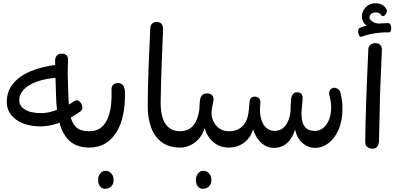

<svg xmlns="http://www.w3.org/2000/svg" viewBox="-20 -913 2455 1188"><path d="M229 -131Q171 -131 124 -149Q77 -167 49.5 -201.5Q22 -236 22 -283Q22 -348 61 -395.5Q100 -443 170.5 -472.5Q241 -502 337 -513L333 -432Q261 -427 208.5 -408Q156 -389 127.5 -359.5Q99 -330 99 -291Q99 -258 134 -235.5Q169 -213 237 -213Q260 -213 286 -219Q312 -225 339 -235.5Q366 -246 392 -259Q418 -272 440 -287Q452 -296 463.5 -290.5Q475 -285 482.5 -272.5Q490 -260 489.5 -246Q489 -232 478 -224Q438 -195 395.5 -174Q353 -153 311 -142Q269 -131 229 -131ZM532 0Q485 0 448 -16.5Q411 -33 385 -70Q359 -107 344 -168Q329 -229 327 -317L323 -443Q323 -448 322.5 -461Q322 -474 322 -489Q322 -504 321.5 -517Q321 -530 321 -536Q321 -559 332.5 -570Q344 -581 360 -581Q379 -581 390 -572.5Q401 -564 401 -544Q401 -537 400.5 -523Q400 -509 399.5 -493.5Q399 -478 399 -465Q399 -452 399 -447L403 -319Q405 -254 412.5 -211.5Q420 -169 435.5 -145Q451 -121 474.5 -111Q498 -101 532 -101L550 -87V-9Z M532 0V-101Q579 -101 607.5 -125.5Q636 -150 650 -189Q664 -228 668 -272Q672 -316 670 -356Q669 -376 679.5 -387.5Q690 -399 709 -399Q731 -399 741.5 -385Q752 -371 753 -343Q755 -267 742 -204Q729 -141 701 -95.5Q673 -50 631 -25Q589 0 532 0ZM532 0 514 -11V-89L532 -101ZM629 255Q615 255 605.5 247Q596 239 591.5 227Q587 215 587 202Q587 177 600 160.5Q613 144 631 144Q649 144 660.5 152.5Q672 161 677.5 173.5Q683 186 683 200Q683 227 667.5 241Q652 255 629 255Z M1094 0Q1027 0 982.5 -32Q938 -64 916 -122Q894 -180 894 -257Q894 -317 895.5 -372.5Q897 -428 899 -484.5Q901 -541 904 -604Q907 -667 910 -740Q911 -758 922 -767.5Q933 -777 950 -777Q988 -777 989 -734Q987 -683 985 -633.5Q983 -584 981 -531.5Q979 -479 977 -419Q975 -359 974 -287Q973 -190 1004.5 -145.5Q1036 -101 1094 -101ZM1094 0V-101L1112 -89V-11Z M1094 0 1076 -15V-86L1094 -101Q1125 -101 1149.5 -114.5Q1174 -128 1190.5 -158.5Q1207 -189 1214 -238Q1214 -269 1217 -290.5Q1220 -312 1230.5 -323.5Q1241 -335 1261 -335Q1281 -335 1291 -325.5Q1301 -316 1301 -303Q1301 -289 1298 -275.5Q1295 -262 1292 -247Q1289 -232 1289 -215Q1289 -183 1303 -157Q1317 -131 1341 -116Q1365 -101 1395 -101L1413 -87V-12L1395 0Q1340 0 1301 -33Q1262 -66 1246 -120Q1236 -85 1213.5 -58Q1191 -31 1160.5 -15.5Q1130 0 1094 0ZM1234 255Q1220 255 1210.5 247Q1201 239 1196.5 227Q1192 215 1192 202Q1192 177 1205 160.5Q1218 144 1236 144Q1254 144 1265.5 152.5Q1277 161 1282.5 173.5Q1288 186 1288 200Q1288 227 1272.5 241Q1257 255 1234 255Z M1673 2Q1642 2 1616 -14.5Q1590 -31 1572.5 -57Q1555 -83 1546 -113Q1531 -61 1490.5 -30.5Q1450 0 1395 0L1377 -12V-85L1395 -101Q1435 -101 1459.5 -116Q1484 -131 1497.5 -154.5Q1511 -178 1516 -206.5Q1521 -235 1522 -262Q1523 -287 1529.5 -301Q1536 -315 1555 -315Q1575 -315 1584 -303.5Q1593 -292 1591 -272Q1586 -226 1592 -193.5Q1598 -161 1611.5 -141Q1625 -121 1642.5 -112Q1660 -103 1678 -103Q1722 -103 1747.5 -137.5Q1773 -172 1778 -228Q1778 -239 1778.5 -258Q1779 -277 1781 -297Q1783 -318 1792 -330Q1801 -342 1817 -342Q1840 -342 1847.5 -328Q1855 -314 1852 -295Q1848 -258 1846 -224Q1844 -190 1850.5 -162.5Q1857 -135 1875 -119Q1893 -103 1929 -103Q1957 -103 1979.5 -121Q2002 -139 2015.5 -171.5Q2029 -204 2029 -248Q2029 -264 2026.5 -282Q2024 -300 2019 -319Q2012 -342 2022.5 -356Q2033 -370 2048 -370Q2061 -370 2073 -361Q2085 -352 2089 -330Q2094 -308 2096.5 -285.5Q2099 -263 2099 -242Q2099 -166 2075 -111Q2051 -56 2012.5 -27Q1974 2 1930 2Q1887 2 1852 -27.5Q1817 -57 1806 -112Q1790 -58 1756.5 -28Q1723 2 1673 2Z M2285 7Q2278 7 2267 4Q2256 1 2248 -8Q2240 -17 2240 -36Q2240 -85 2241.5 -137.5Q2243 -190 2244.5 -246Q2246 -302 2248.5 -361Q2251 -420 2253.5 -481.5Q2256 -543 2259 -607Q2260 -627 2272.5 -636.5Q2285 -646 2302 -646Q2324 -646 2334 -633.5Q2344 -621 2343 -604Q2341 -557 2339 -513Q2337 -469 2335 -420.5Q2333 -372 2331 -311Q2329 -235 2328 -168Q2327 -101 2325 -40Q2325 -29 2321 -18Q2317 -7 2308.5 0Q2300 7 2285 7ZM2348 -735Q2302 -731 2273.5 -741.5Q2245 -752 2232 -771Q2219 -790 2219 -811Q2219 -842 2242.5 -867.5Q2266 -893 2303 -893Q2324 -893 2342 -884.5Q2360 -876 2371 -856Q2376 -848 2373 -838Q2370 -828 2363.5 -820.5Q2357 -813 2349 -813Q2343 -813 2338 -820Q2332 -830 2323 -833Q2314 -836 2304 -836Q2288 -836 2277 -826.5Q2266 -817 2266 -805Q2266 -789 2292.5 -775Q2319 -761 2383 -770ZM2217 -686Q2210 -683 2204.5 -690Q2199 -697 2197 -708Q2195 -719 2197.5 -729Q2200 -739 2209 -742Q2251 -757 2296 -763.5Q2341 -770 2383 -770Q2391 -770 2395.5 -761Q2400 -752 2400.5 -741Q2401 -730 2398 -721.5Q2395 -713 2389 -713Q2347 -714 2303 -707.5Q2259 -701 2217 -686Z"/></svg>

Font: Playpen Sans Arabic
Style: Regular
Weight: 400
Designer: Azza Alameddine, Laura Meseguer, Veronika Burian, José Scaglione
Foundry: TypeTogether
Version: Version 2.000